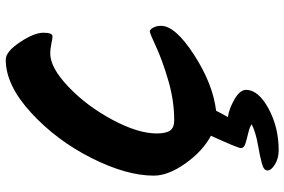

<svg xmlns="http://www.w3.org/2000/svg" viewBox="-181 -606 991 669"><g transform="rotate(-90 314.5 -271.5)"><path d="M559 -206Q559 -156 457.5 -90.5Q356 -25 263 -14Q257 -1 241 27Q270 31 303 50Q336 69 336 91Q335 134 270 169Q205 204 126 204Q97 204 76 191Q55 178 55 165Q55 152 79 145.5Q103 139 145.5 131.5Q188 124 216 110Q207 103 185.5 98Q164 93 148.5 88Q133 83 133 72.5Q133 62 176 -32Q122 -61 79.5 -121Q37 -181 37 -231Q37 -326 98 -447.5Q159 -569 255.5 -658Q352 -747 441 -747Q469 -747 502 -697.5Q535 -648 535 -616Q535 -584 522 -584Q516 -584 496.5 -588Q477 -592 463 -592Q413 -592 346 -528Q279 -464 231.5 -375Q184 -286 184 -221Q184 -189 194 -174.5Q204 -160 230 -160Q299 -160 370 -181Q441 -202 487 -223.5Q533 -245 539.5 -245Q546 -245 552.5 -233.5Q559 -222 559 -206Z"/></g></svg>

Font: Kalam
Style: Bold
Weight: 700
Version: Version 2.001;PS 1.0;hotconv 1.0.79;makeotf.lib2.5.61930; tt